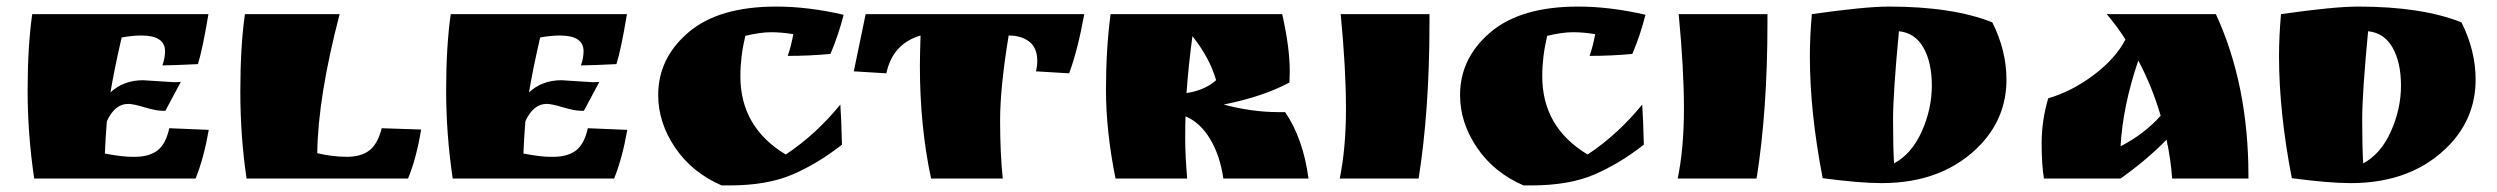

<svg xmlns="http://www.w3.org/2000/svg" viewBox="-20 -543 7596 584"><path d="M415 -299 509 -293Q523 -293 530 -294L483 -206H474Q455 -206 420 -216.5Q385 -227 370 -227Q329 -227 305 -174Q301 -125 299 -76Q351 -66 381 -66H390Q433 -66 458.5 -85Q484 -104 495 -153L615 -148Q600 -62 575 0H84Q64 -135 64 -268Q64 -401 78 -500H614Q596 -392 582 -348Q523 -345 474 -344Q482 -367 482 -387Q482 -435 410 -435Q383 -435 350 -429Q328 -334 316 -262Q356 -299 415 -299Z M1141 -153 1261 -149Q1246 -59 1221 0H730Q711 -128 711 -265Q711 -402 725 -500H1013Q947 -247 945 -77Q992 -66 1035 -66Q1078 -66 1103.5 -85.5Q1129 -105 1141 -153Z M1688 -299 1782 -293Q1796 -293 1803 -294L1756 -206H1747Q1728 -206 1693 -216.5Q1658 -227 1643 -227Q1602 -227 1578 -174Q1574 -125 1572 -76Q1624 -66 1654 -66H1663Q1706 -66 1731.5 -85Q1757 -104 1768 -153L1888 -148Q1873 -62 1848 0H1357Q1337 -135 1337 -268Q1337 -401 1351 -500H1887Q1869 -392 1855 -348Q1796 -345 1747 -344Q1755 -367 1755 -387Q1755 -435 1683 -435Q1656 -435 1623 -429Q1601 -334 1589 -262Q1629 -299 1688 -299Z M2393 -439Q2358 -445 2325.5 -445Q2293 -445 2247 -434Q2232 -371 2232 -311Q2232 -156 2370 -73Q2462 -134 2536 -225Q2539 -185 2541 -103Q2467 -45 2390 -12Q2313 21 2198 21H2175Q2085 -18 2033.5 -94Q1982 -170 1982 -254Q1982 -366 2074 -444.5Q2166 -523 2341 -523Q2439 -523 2546 -498Q2530 -435 2506 -379Q2443 -373 2376 -373Q2386 -401 2393 -439Z M3048 -435Q3022 -277 3022 -177Q3022 -77 3030 0H2812Q2778 -159 2778 -342Q2778 -373 2780 -435Q2695 -410 2676 -320L2577 -326L2613 -500H3278Q3258 -390 3232 -320L3131 -326Q3135 -342 3135 -358Q3135 -397 3111 -416Q3087 -435 3048 -435Z M3903 -326 3902 -292Q3822 -249 3702 -225Q3788 -202 3868 -202H3889Q3944 -121 3960 0H3701Q3691 -70 3660.5 -120.5Q3630 -171 3586 -189Q3585 -172 3585 -121Q3585 -70 3591 0H3373Q3344 -145 3344 -269.5Q3344 -394 3358 -500H3880Q3903 -399 3903 -326ZM3607 -433Q3595 -345 3589 -260Q3644 -268 3679 -299Q3660 -366 3607 -433Z M4328 -500V-473Q4328 -209 4295 0H4055Q4074 -92 4074 -212.5Q4074 -333 4058 -500Z M4832 -439Q4797 -445 4764.5 -445Q4732 -445 4686 -434Q4671 -371 4671 -311Q4671 -156 4809 -73Q4901 -134 4975 -225Q4978 -185 4980 -103Q4906 -45 4829 -12Q4752 21 4637 21H4614Q4524 -18 4472.5 -94Q4421 -170 4421 -254Q4421 -366 4513 -444.5Q4605 -523 4780 -523Q4878 -523 4985 -498Q4969 -435 4945 -379Q4882 -373 4815 -373Q4825 -401 4832 -439Z M5356 -500V-473Q5356 -209 5323 0H5083Q5102 -92 5102 -212.5Q5102 -333 5086 -500Z M5726 -523Q5919 -523 6040 -475Q6083 -389 6083 -301Q6083 -188 6006 -105Q5894 14 5703 14Q5637 14 5524 -1Q5485 -202 5485 -372Q5485 -431 5491 -500Q5652 -523 5726 -523ZM5756 -448Q5738 -260 5738 -178.5Q5738 -97 5741 -46Q5795 -75 5825.5 -143.5Q5856 -212 5856 -282.5Q5856 -353 5830.5 -398Q5805 -443 5756 -448Z M6819 -8V0H6587Q6583 -57 6570 -118Q6508 -55 6430 0H6197Q6190 -41 6190 -108.5Q6190 -176 6210 -244Q6282 -265 6348.5 -315Q6415 -365 6445 -423Q6418 -465 6388 -500H6720Q6819 -285 6819 -8ZM6552 -191Q6526 -280 6484 -359Q6437 -221 6430 -98Q6502 -135 6552 -191Z M7153 -523Q7346 -523 7467 -475Q7510 -389 7510 -301Q7510 -188 7433 -105Q7321 14 7130 14Q7064 14 6951 -1Q6912 -202 6912 -372Q6912 -431 6918 -500Q7079 -523 7153 -523ZM7183 -448Q7165 -260 7165 -178.5Q7165 -97 7168 -46Q7222 -75 7252.5 -143.5Q7283 -212 7283 -282.5Q7283 -353 7257.5 -398Q7232 -443 7183 -448Z"/></svg>

Font: Ruslan Display
Style: Regular
Weight: 400
Designer: Denis Masharov, Vladimir Rabdu
Foundry: Denis Masharov, Vladimir Rabdu
Version: Version 1.000; ttfautohint (v1.4.1)